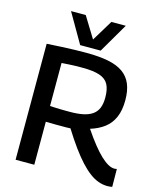

<svg xmlns="http://www.w3.org/2000/svg" viewBox="-134 -1017 932 1121"><g transform="rotate(15 332.0 -456.0)"><path d="M623 10Q596 10 569 0.5Q542 -9 514.5 -29.5Q487 -50 458 -81.5Q429 -113 396.5 -157.5Q364 -202 328 -260Q319 -259 304 -259Q289 -259 280 -259Q257 -259 230.5 -259Q204 -259 179 -260V0H66V-701Q115 -704 156 -706Q197 -708 232.5 -709Q268 -710 302 -710Q381 -710 436.5 -699Q492 -688 527 -663Q562 -638 578.5 -598Q595 -558 595 -501Q595 -440 576.5 -397.5Q558 -355 523 -328.5Q488 -302 439 -287Q472 -238 500.5 -202.5Q529 -167 553 -144.5Q577 -122 597.5 -110.5Q618 -99 636 -99Q638 -99 643 -99.5Q648 -100 651 -101L652 7Q647 8 640 9Q633 10 623 10ZM301 -352Q346 -352 379.5 -359Q413 -366 435 -381.5Q457 -397 467.5 -422.5Q478 -448 478 -486Q478 -535 462.5 -564.5Q447 -594 409 -607Q371 -620 305 -620Q286 -620 272 -620Q258 -620 244.5 -619Q231 -618 215.5 -617.5Q200 -617 179 -615V-355Q197 -354 212 -353.5Q227 -353 242 -352.5Q257 -352 271.5 -352Q286 -352 301 -352ZM485 -922 381 -744H257L154 -922H243L321 -795L398 -922Z"/></g></svg>

Font: Georama ExtraCondensed Thin Medium
Style: Regular
Weight: 500
Version: Version 1.001